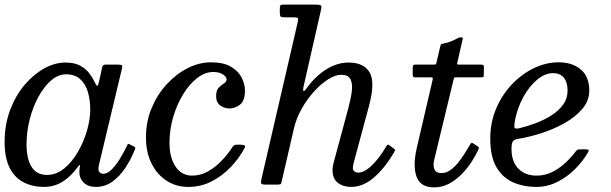

<svg xmlns="http://www.w3.org/2000/svg" viewBox="-22 -800 2646 832"><path d="M562.5 -152Q545.5 -109.5 521 -72.5Q496.5 -35.5 464.8 -12.8Q433 10 393.5 10Q360 10 341 -8.5Q322 -27 322 -53Q322 -64 322.8 -69.8Q323.5 -75.5 324.5 -79.5Q325.5 -85 323.5 -85Q321.5 -85 317.5 -79.5Q286.5 -36.5 250 -13.2Q213.5 10 169.5 10Q120 10 81.2 -9.5Q42.5 -29 20.2 -72Q-2 -115 -2 -185Q-2 -260 21.8 -323Q45.5 -386 84.5 -432Q123.5 -478 169.8 -503.5Q216 -529 261 -529Q300 -529 324.8 -515.8Q349.5 -502.5 364.2 -483.2Q379 -464 387.5 -445.5Q395.5 -428.5 399.2 -428.2Q403 -428 406.5 -444L420.5 -507Q422 -514 425 -517Q428 -520 436.5 -520H489Q504 -520 506.5 -516.5Q509 -513 506 -501L406.5 -84Q405.5 -80 405 -75Q404.5 -70 404.5 -66Q404.5 -58 410.8 -52.5Q417 -47 426.5 -47Q442.5 -47 460.5 -64.2Q478.5 -81.5 495.8 -109Q513 -136.5 527.5 -167Q530.5 -173.5 532 -175.8Q533.5 -178 540 -174.5L557 -166Q563.5 -162.5 564.2 -160.5Q565 -158.5 562.5 -152ZM369 -325Q369 -367 358.8 -401.8Q348.5 -436.5 325.2 -457.2Q302 -478 263.5 -478Q230 -478 199.2 -451.2Q168.5 -424.5 144.5 -380.5Q120.5 -336.5 106.8 -282.8Q93 -229 93 -175Q93 -112 114.8 -77Q136.5 -42 182 -42Q221.5 -42 255.5 -69.5Q289.5 -97 315 -140.8Q340.5 -184.5 354.8 -233.5Q369 -282.5 369 -325Z M1039.5 -407Q1039.5 -363.5 1018.2 -346.8Q997 -330 971.5 -330Q951 -330 932.8 -342.8Q914.5 -355.5 914.5 -383Q914.5 -408.5 925.8 -420Q937 -431.5 948.5 -438.5Q960 -445.5 960 -457Q960 -466 944.8 -477Q929.5 -488 901.5 -488Q866.5 -488 832.8 -462Q799 -436 771.8 -391.8Q744.5 -347.5 728.5 -292.8Q712.5 -238 712.5 -180Q712.5 -117 738.8 -78Q765 -39 810.5 -39Q847.5 -39 880.2 -57.8Q913 -76.5 939.5 -104.8Q966 -133 984.5 -161.5Q988.5 -168 992.2 -170.5Q996 -173 1007 -173H1017.5Q1032.5 -173 1037.5 -170Q1042.5 -167 1037 -157Q1015 -115.5 979 -77.2Q943 -39 896 -14.5Q849 10 794 10Q741.5 10 700 -16.8Q658.5 -43.5 634.5 -91.8Q610.5 -140 610.5 -205Q610.5 -272.5 635 -331.5Q659.5 -390.5 700.5 -435Q741.5 -479.5 791.5 -504.8Q841.5 -530 892.5 -530Q946 -530 978.2 -511.2Q1010.5 -492.5 1025 -464Q1039.5 -435.5 1039.5 -407Z M1685 -139Q1644.5 -70 1597.5 -30Q1550.5 10 1500 10Q1465 10 1442 -7.8Q1419 -25.5 1419 -63Q1419 -67 1420 -76.2Q1421 -85.5 1423 -92L1487 -330Q1498.5 -372.5 1502.5 -405.2Q1506.5 -438 1496.5 -457Q1486.5 -476 1456 -476Q1432 -476 1401.2 -457Q1370.5 -438 1340 -404.8Q1309.5 -371.5 1285.5 -329.2Q1261.5 -287 1251 -240.5L1199 -15.5Q1197 -5 1194.5 -2.5Q1192 0 1178.5 0H1129.5Q1112.5 0 1110 -5Q1107.5 -10 1110.5 -22.5L1268.5 -705.5Q1271.5 -718.5 1268.2 -721.8Q1265 -725 1247.5 -725H1209.5Q1197 -725 1193.8 -728.8Q1190.5 -732.5 1190.5 -745.5V-761.5Q1190.5 -772.5 1192.8 -776.2Q1195 -780 1205.5 -780H1349.5Q1364.5 -780 1368.5 -776Q1372.5 -772 1369.5 -759.5L1293.5 -425.5Q1290 -409.5 1293 -406Q1296 -402.5 1307 -418Q1346 -471.5 1393 -500.2Q1440 -529 1488 -529Q1553.5 -529 1579.2 -487.2Q1605 -445.5 1577 -341L1511 -96Q1507 -81 1507 -71Q1507 -63 1513.8 -57.5Q1520.5 -52 1530 -52Q1557.5 -52 1590 -84Q1622.5 -116 1648.5 -160.5Q1654 -170.5 1657.5 -172.5Q1661 -174.5 1669.5 -167.5L1684 -156.5Q1691 -151.5 1690 -148.8Q1689 -146 1685 -139Z M1778 -520H1858Q1866.5 -520 1867.5 -522.5Q1868.5 -525 1870 -531.5L1885.5 -598Q1888 -608 1890.5 -609.2Q1893 -610.5 1903.5 -612.5Q1918.5 -615 1932.5 -620.8Q1946.5 -626.5 1955.5 -631.5Q1962.5 -635.5 1965.8 -636.8Q1969 -638 1975.5 -638Q1982 -638 1983 -636.2Q1984 -634.5 1982.5 -628.5L1960 -530Q1958.5 -523.5 1959 -521.8Q1959.5 -520 1967.5 -520H2061Q2071.5 -520 2073.2 -517.5Q2075 -515 2075 -503.5L2074.5 -479Q2074.5 -468.5 2073 -466.8Q2071.5 -465 2061.5 -465H1954Q1947 -465 1946 -463.2Q1945 -461.5 1943.5 -455.5L1859.5 -107Q1853.5 -82 1860.8 -66Q1868 -50 1891 -50Q1911 -50 1929.2 -62.8Q1947.5 -75.5 1962.8 -94.5Q1978 -113.5 1990 -132.5Q2002 -151.5 2009.5 -164Q2013.5 -171 2017.5 -177.5Q2021.5 -184 2029.5 -178L2047 -166.5Q2053 -162 2053.2 -159.8Q2053.5 -157.5 2049 -147.5Q2039 -126 2021.5 -98.8Q2004 -71.5 1979.5 -46.2Q1955 -21 1924.8 -4.5Q1894.5 12 1859 12Q1800 12 1783 -34.5Q1766 -81 1784.5 -161L1852.5 -453.5Q1854.5 -461 1852.5 -463Q1850.5 -465 1841.5 -465H1776Q1769.5 -465 1768 -468.5Q1766.5 -472 1766.5 -479V-505Q1766.5 -513.5 1768.2 -516.8Q1770 -520 1778 -520Z M2102.5 -200Q2102.5 -269.5 2128 -329.5Q2153.5 -389.5 2196.2 -434.5Q2239 -479.5 2291.8 -504.8Q2344.5 -530 2399 -530Q2457.5 -530 2494.5 -499.2Q2531.5 -468.5 2531.5 -407Q2531.5 -363 2501.2 -327.8Q2471 -292.5 2423.5 -266Q2376 -239.5 2322.8 -222.5Q2269.5 -205.5 2223.5 -198.5Q2206.5 -196 2200.5 -187.5Q2194.5 -179 2194.5 -155Q2194.5 -99.5 2224.2 -69.2Q2254 -39 2303 -39Q2340.5 -39 2372.2 -55.2Q2404 -71.5 2429.5 -95.8Q2455 -120 2473 -144Q2477.5 -150 2481.5 -151.5Q2485.5 -153 2496.5 -153H2511Q2525.5 -153 2528.2 -150.2Q2531 -147.5 2524 -136Q2502.5 -100 2469 -66.5Q2435.5 -33 2392.8 -11.5Q2350 10 2300.5 10Q2248 10 2202.8 -9.2Q2157.5 -28.5 2130 -74.2Q2102.5 -120 2102.5 -200ZM2227 -244Q2263 -252.5 2300 -266.5Q2337 -280.5 2368.2 -300.5Q2399.5 -320.5 2418.5 -347Q2437.5 -373.5 2437.5 -407Q2437.5 -442.5 2421.8 -462.8Q2406 -483 2374.5 -483Q2339 -483 2305 -454.2Q2271 -425.5 2245.5 -379Q2220 -332.5 2209.5 -278Q2206 -258 2207 -249Q2208 -240 2227 -244Z"/></svg>

Font: Besley
Style: Italic
Weight: 400
Italic angle: -13°
Designer: Owen Earl
Foundry: indestructible type*
Version: Version 4.000; ttfautohint (v1.8.4.7-5d5b)